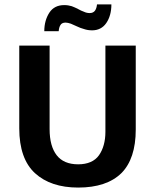

<svg xmlns="http://www.w3.org/2000/svg" viewBox="-20 -836 701 867"><path d="M67 -256V-630H204V-253C204 -201 215 -162 236 -135C257 -108 289 -94 333 -94C376 -94 408 -108 427 -135C446 -162 456 -198 456 -241V-630H593V-251C593 -163 571 -97 528 -54C484 -11 419 11 333 11C250 11 185 -11 138 -54C91 -97 67 -165 67 -256ZM245 -695H180C180 -728 188 -756 203 -779C218 -802 241 -813 270 -813C283 -813 294 -811 304 -808C314 -804 324 -800 333 -795C342 -790 350 -786 359 -783C367 -779 376 -777 385 -777C396 -777 404 -781 409 -788C414 -795 417 -805 418 -816H483C483 -782 475 -754 460 -732C445 -710 423 -699 396 -699C383 -699 370 -701 359 -705C348 -708 337 -712 327 -717C317 -721 308 -725 300 -729C291 -732 283 -734 276 -734C265 -734 257 -730 253 -723C248 -715 246 -706 245 -695Z"/></svg>

Font: Holmes&Hills Bold
Style: Bold
Weight: 500
Designer: Noopur Datye, Girish Dalvi, Yashodeep Gholap, Pallavi Karambelkar
Foundry: Ek Type
Version: ""